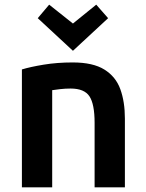

<svg xmlns="http://www.w3.org/2000/svg" viewBox="-20 -804 625 824"><path d="M74 0V-506Q110 -517 167.5 -526.5Q225 -536 292 -536Q379 -536 428 -505.5Q477 -475 496.5 -421Q516 -367 516 -295V0H386V-277Q386 -357 364 -390.5Q342 -424 283 -424Q260 -424 238.5 -421.5Q217 -419 204 -417V0ZM293 -586 142 -726 191 -784 293 -703 393 -784 444 -726Z"/></svg>

Font: Ubuntu Sans
Style: Bold
Weight: 700
Designer: Dalton Maag Ltd
Foundry: Dalton Maag Ltd
Version: Version 1.006; ttfautohint (v1.8.4.7-5d5b)